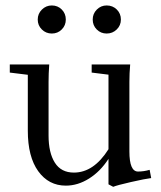

<svg xmlns="http://www.w3.org/2000/svg" viewBox="-20 -683 601 718"><path d="M173.8 -662.6Q195.8 -662.6 210.9 -647.5Q226.1 -632.3 226.1 -609.9Q226.1 -587.9 210.9 -572.8Q195.8 -557.6 173.8 -557.6Q151.9 -557.6 136.5 -572.8Q121.1 -587.9 121.1 -609.9Q121.1 -631.8 136.7 -647.2Q152.3 -662.6 173.8 -662.6ZM378.9 -662.6Q401.4 -662.6 416.7 -647.5Q432.1 -632.3 432.1 -609.9Q432.1 -587.9 416.5 -572.8Q400.9 -557.6 378.9 -557.6Q356.9 -557.6 341.8 -572.8Q326.7 -587.9 326.7 -609.9Q326.7 -631.8 342 -647.2Q357.4 -662.6 378.9 -662.6ZM226.1 11.2Q162.1 11.2 123 -42.7Q84 -96.7 84 -194.3V-403.3L16.6 -411.6V-441.9H164.1Q161.6 -407.7 161.6 -377V-176.3Q161.6 -111.8 185.1 -74.7Q208.5 -37.6 256.3 -37.6Q330.6 -37.6 385.7 -125V-403.8L322.8 -411.6V-441.9H466.8Q463.9 -409.2 463.9 -377V-116.7Q463.9 -41.5 496.1 -41.5Q517.6 -41.5 539.6 -47.9L545.4 -17.1Q522 -14.2 469.5 -2.2Q417 9.8 403.3 15.6L385.7 6.3V-88.9Q355.5 -42 313.2 -15.4Q271 11.2 226.1 11.2Z"/></svg>

Font: Elstob 10pt
Style: Regular
Weight: 400
Designer: Peter S. Baker
Version: Version 1.015